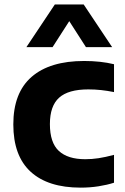

<svg xmlns="http://www.w3.org/2000/svg" viewBox="-20 -828 557 858"><path d="M340.5 10.5Q194.5 10.5 117 -60.5Q39.5 -131.5 39.5 -272Q39.5 -413.5 121.2 -484.5Q203 -555.5 356 -555.5Q430 -555.5 489.5 -541V-416.5Q459.5 -422.5 431.8 -425.5Q404 -428.5 374.5 -428.5Q285.5 -428.5 244.2 -391.5Q203 -354.5 203 -273.5Q203 -190.5 243 -153.5Q283 -116.5 361 -116.5Q390.5 -116.5 420.2 -121Q450 -125.5 489.5 -136V-11.5Q458.5 -1.5 420.2 4.5Q382 10.5 340.5 10.5ZM98 -617.5 225 -808H354L481 -617.5H364L289.5 -733.5L215 -617.5Z"/></svg>

Font: Encode Sans Semi Expanded
Style: Bold
Weight: 700
Width: 6
Designer: Multiple Designers
Foundry: Impallari Type
Version: Version 3.000; ttfautohint (v1.8.3) -l 8 -r 50 -G 200 -x 14 